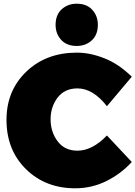

<svg xmlns="http://www.w3.org/2000/svg" viewBox="-20 -1000 731 1036"><path d="M386 16Q225 16 120 -87.5Q15 -191 15 -353Q15 -511 122 -613.5Q229 -716 395 -716Q466.5 -716 544 -685.2Q621.5 -654.5 691 -586L557 -427Q482 -523 398 -523Q329 -523 291 -473.5Q253 -424 253 -356Q253 -288 291 -237.5Q329 -187 398 -187Q478 -187 557 -269L691 -126Q634 -63 555 -23.5Q476 16 386 16ZM394 -752Q340 -752 310 -785Q280 -818 280 -866Q280 -920 313 -950Q346 -980 394 -980Q448 -980 478 -947Q508 -914 508 -866Q508 -812 475 -782Q442 -752 394 -752Z"/></svg>

Font: Argentum Novus Black
Style: Regular
Weight: 900
Designer: Julieta Ulanovsky (font) & Cristiano Sobral (main changes)
Foundry: Julieta Ulanovsky (font) & Cristiano Sobral (main changes)
Version: Version 3.00;November 27, 2020;FontCreator 13.0.0.2655 64-bi